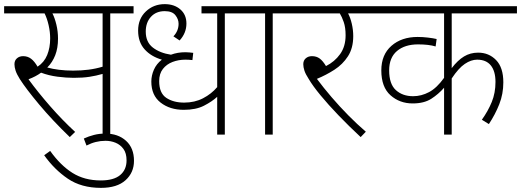

<svg xmlns="http://www.w3.org/2000/svg" viewBox="-20 -652 2524 930"><path d="M514 -587V0H477V-294Q446 -285 413.5 -280Q381 -275 337 -275Q301 -275 258.5 -280.5Q216 -286 179 -300Q153 -281 118 -268Q164 -205 223 -137.5Q282 -70 344 -13L318 12Q233 -70 169.5 -146Q106 -222 76 -269Q61 -293 55.5 -310Q50 -327 50 -341Q50 -359 62 -369.5Q74 -380 92 -380Q114 -380 130.5 -367.5Q147 -355 162 -329Q194 -350 208.5 -385.5Q223 -421 223 -466Q223 -497 215.5 -530Q208 -563 196 -587H0V-622H627V-587ZM334 -310Q374 -310 409 -314.5Q444 -319 477 -329V-587H234Q245 -566 253 -533Q261 -500 261 -465Q261 -419 247.5 -384.5Q234 -350 209 -325Q234 -318 266 -314Q298 -310 334 -310Z M386 19Q410 8 435.5 1.5Q461 -5 490 -5Q552 -5 590.5 30Q629 65 629 127Q629 184 588 221Q547 258 469 258Q374 258 308.5 213.5Q243 169 194 100L223 79Q273 149 331 185.5Q389 222 468 222Q531 222 562 196Q593 170 593 125Q593 90 578 69.5Q563 49 540 39.5Q517 30 491 30Q443 30 399 53Z M1182 -587H1069V0H1032V-183Q1007 -160 968 -140Q929 -120 870 -120Q803 -120 758 -155Q713 -190 713 -257Q713 -286 725.5 -314.5Q738 -343 764 -363Q712 -378 680.5 -413Q649 -448 649 -504Q649 -561 686.5 -596.5Q724 -632 778 -632Q824 -632 853.5 -606.5Q883 -581 883 -538Q883 -492 850 -456L820 -476Q845 -502 845 -537Q845 -559 829.5 -578.5Q814 -598 778 -598Q736 -598 711 -570.5Q686 -543 686 -499Q686 -448 720.5 -421.5Q755 -395 808 -387Q840 -399 878 -399Q888 -399 897.5 -398Q907 -397 916 -396L912 -361Q894 -363 878 -363Q845 -363 816 -352Q787 -341 769 -318Q751 -295 751 -259Q751 -201 785.5 -178Q820 -155 872 -155Q923 -155 963.5 -176Q1004 -197 1032 -230V-587H956V-622H1182Z M1301 -587V0H1264V-587H1167V-622H1414V-587Z M1752 -14 1727 12Q1670 -41 1620 -93Q1570 -145 1532.5 -190.5Q1495 -236 1475 -270Q1460 -293 1454.5 -310Q1449 -327 1449 -341Q1449 -359 1461 -369.5Q1473 -380 1491 -380Q1513 -380 1528.5 -368.5Q1544 -357 1559 -332Q1601 -353 1627.5 -390Q1654 -427 1654 -481Q1654 -519 1645 -545Q1636 -571 1626 -587H1399V-622H1790V-587H1666Q1677 -567 1684 -537Q1691 -507 1691 -477Q1691 -419 1665.5 -379.5Q1640 -340 1599.5 -314Q1559 -288 1515 -270Q1547 -227 1586 -181.5Q1625 -136 1667.5 -93Q1710 -50 1752 -14Z M2484 -587H2168V-322Q2197 -360 2227.5 -378.5Q2258 -397 2296 -397Q2348 -397 2383 -361Q2418 -325 2418 -253Q2418 -197 2398.5 -147.5Q2379 -98 2348 -51L2314 -72Q2344 -114 2362 -158Q2380 -202 2380 -255Q2380 -307 2357.5 -335Q2335 -363 2291 -363Q2262 -363 2231.5 -342.5Q2201 -322 2168 -272V0H2131V-227Q2104 -196 2069 -173.5Q2034 -151 1979 -151Q1916 -151 1871.5 -190.5Q1827 -230 1827 -311Q1827 -387 1876 -430Q1925 -473 2003 -473Q2027 -473 2052.5 -470Q2078 -467 2095 -463L2090 -427Q2057 -437 2005 -437Q1941 -437 1903 -405Q1865 -373 1865 -311Q1865 -245 1897.5 -215.5Q1930 -186 1981 -186Q2021 -186 2058.5 -206Q2096 -226 2131 -275V-587H1775V-622H2484Z"/></svg>

Font: Noto Sans Devanagari ExtraLight
Style: Regular
Weight: 200
Designer: Jelle Bosma - Monotype Design Team
Foundry: Monotype Imaging Inc.
Version: Version 2.004; ttfautohint (v1.8.4.7-5d5b)